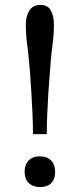

<svg xmlns="http://www.w3.org/2000/svg" viewBox="-20 -750 325 780"><path d="M170 -205H114Q114 -244 112 -287.5Q110 -331 107.5 -373Q105 -415 102.5 -448.5Q100 -482 98 -500Q95 -537 90 -573Q85 -609 85 -650Q85 -685 99.5 -707.5Q114 -730 144 -730Q175 -730 187 -706.5Q199 -683 199 -651Q199 -609 194 -573Q189 -537 186 -500Q185 -482 182 -448.5Q179 -415 176.5 -373Q174 -331 172 -287.5Q170 -244 170 -205ZM204 -52Q204 -22 188 -6Q172 10 143 10Q114 10 97 -6.5Q80 -23 80 -52Q80 -81 96.5 -98Q113 -115 142 -115Q171 -115 187.5 -98Q204 -81 204 -52Z"/></svg>

Font: Domine
Style: Regular
Weight: 400
Designer: Pablo Impallari, Rodrigo Fuenzalida, Brenda Gallo
Foundry: Pablo Impallari, Rodrigo Fuenzalida, Brenda Gallo
Version: Version 2.000